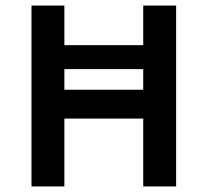

<svg xmlns="http://www.w3.org/2000/svg" viewBox="-20 -669 746 689"><path d="M93 0V-649H211V-507H494V-649H612V0H494V-243.5H211V0ZM211 -347H494V-421H211Z"/></svg>

Font: Karla
Style: Bold
Weight: 700
Designer: Jonathan Pinhorn
Version: Version 2.004; ttfautohint (v1.8.4.7-5d5b);gftools[0.9.33]